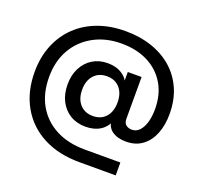

<svg xmlns="http://www.w3.org/2000/svg" viewBox="-143 -859 1237 1177"><g transform="rotate(20 476.0 -270.0)"><path d="M490 156Q354 156 253.5 103.5Q153 51 98 -45.5Q43 -142 43 -271Q43 -366 74.5 -444.5Q106 -523 164.5 -579.5Q223 -636 304 -666Q385 -696 483 -696Q578 -696 656.5 -669Q735 -642 791.5 -591.5Q848 -541 878.5 -470Q909 -399 909 -310Q909 -238 887 -182Q865 -126 821.5 -93Q778 -60 714 -60Q658 -60 623 -85Q588 -110 586 -163L600 -156Q584 -110 545 -85.5Q506 -61 450 -61Q393 -61 350 -87Q307 -113 283 -159.5Q259 -206 259 -268Q259 -329 283 -375.5Q307 -422 349.5 -448Q392 -474 448 -474Q503 -474 542 -448.5Q581 -423 594 -377L580 -360V-465H670V-193Q670 -165 685.5 -153Q701 -141 724 -141Q753 -141 773.5 -163.5Q794 -186 804.5 -223.5Q815 -261 815 -307Q815 -403 773.5 -472Q732 -541 658.5 -578.5Q585 -616 486 -616Q383 -616 304 -572.5Q225 -529 181 -452Q137 -375 137 -272Q137 -166 181 -89Q225 -12 305.5 30Q386 72 496 72H727V156ZM470 -138Q523 -138 554 -173Q585 -208 585 -268Q585 -327 554 -362Q523 -397 470 -397Q417 -397 385.5 -362Q354 -327 354 -268Q354 -208 385.5 -173Q417 -138 470 -138Z"/></g></svg>

Font: TikTok Sans 24pt Medium
Style: Regular
Weight: 500
Version: Version 4.000